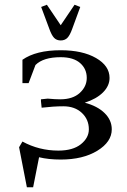

<svg xmlns="http://www.w3.org/2000/svg" viewBox="-20 -663 534 806"><path d="M60.1 -44.9 74.2 -68.8Q144 -30.8 225.1 -30.8Q286.1 -30.8 319.6 -57.6Q353 -84.5 353 -120.1Q353 -161.6 323.5 -189.2Q293.9 -216.8 246.1 -216.8Q205.1 -216.8 154.8 -210.9L151.9 -238.8V-246.1L180.2 -249Q211.9 -246.1 232.9 -246.1Q285.6 -246.1 314.9 -272.9Q344.2 -299.8 344.2 -335.9Q344.2 -374 316.2 -398.4Q288.1 -422.9 234.9 -422.9Q161.6 -422.9 128.9 -390.1L100.1 -314H74.2V-412.1Q131.3 -452.1 234.9 -452.1Q326.2 -452.1 383.1 -419.4Q439.9 -386.7 439.9 -335.9Q439.9 -302.7 412.4 -275.1Q384.8 -247.6 335.9 -231.9Q389.2 -217.8 419.2 -188.2Q449.2 -158.7 449.2 -120.1Q449.2 -67.4 388.7 -30.3Q328.1 6.8 234.9 6.8Q183.6 6.8 144 -2.9L119.1 123H92.8ZM152.8 -633.8 176.8 -643.1 234.9 -557.1 293 -643.1 316.9 -633.8 283.2 -542Q273.4 -514.6 262.7 -503.9Q252 -493.2 234.9 -493.2Q217.8 -493.2 207.3 -503.9Q196.8 -514.6 187 -542Z"/></svg>

Font: Dihjauti S
Style: Bold
Weight: 700
Designer: T. Christopher White
Version: Version 3.0.0